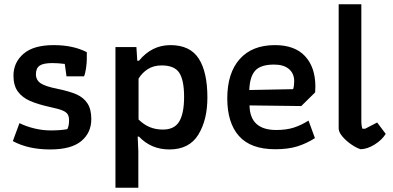

<svg xmlns="http://www.w3.org/2000/svg" viewBox="-20 -691 1838 898"><path d="M40 -31 71 -115Q104 -99 142 -90Q180 -81 217 -81Q264 -81 295 -87Q303 -103 303 -127Q303 -146 296.5 -156.5Q290 -167 272 -174.5Q254 -182 216 -190Q157 -203 120.5 -219Q84 -235 63.5 -263Q43 -291 43 -337Q43 -399 90 -439.5Q137 -480 231 -480Q322 -480 386 -447V-415Q386 -397 382.5 -372.5Q379 -348 373 -334H291L283 -392Q251 -396 225 -396Q183 -396 165.5 -384Q148 -372 148 -344Q148 -317 169.5 -302Q191 -287 247 -276Q305 -264 338 -249.5Q371 -235 389 -207.5Q407 -180 407 -134Q407 -70 360 -31Q313 8 215 8Q112 8 40 -31Z M520 -471H618L622 -407H630Q690 -480 777 -480Q869 -480 909.5 -417Q950 -354 950 -235Q950 -130 907.5 -61Q865 8 772 8Q687 8 630 -52H624L627 17V187H520ZM841 -238Q841 -316 818.5 -350.5Q796 -385 736 -385Q698 -385 671 -367.5Q644 -350 628 -323V-132Q654 -107 681.5 -96Q709 -85 742 -85Q796 -85 818.5 -123Q841 -161 841 -238Z M1043 -231Q1043 -349 1101 -414.5Q1159 -480 1266 -480Q1359 -480 1407 -428Q1455 -376 1455 -286Q1455 -268 1454 -259L1389 -195L1147 -198Q1149 -83 1272 -83Q1319 -83 1353.5 -94Q1388 -105 1423 -127L1453 -45Q1414 -20 1371 -6.5Q1328 7 1267 7Q1153 7 1098 -54.5Q1043 -116 1043 -231ZM1351 -274Q1356 -290 1356 -311Q1356 -347 1331.5 -368Q1307 -389 1262 -389Q1199 -389 1173.5 -360.5Q1148 -332 1146 -270Z M1564 -90V-671H1670V-127Q1670 -102 1675 -89H1688L1744 -118L1784 -65Q1767 -37 1733 -15.5Q1699 6 1667 7Q1649 2 1624.5 -14.5Q1600 -31 1582 -52Q1564 -73 1564 -90Z"/></svg>

Font: Athiti SemiBold
Style: Regular
Weight: 600
Designer: CadsonDemak Team
Foundry: CadsonDemak
Version: Version 1.032